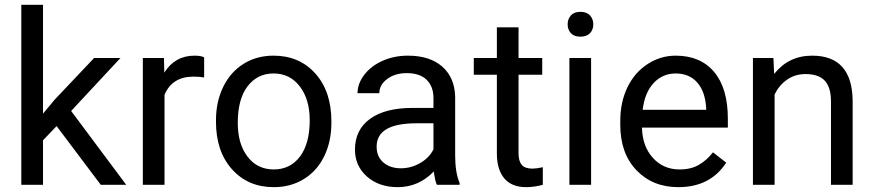

<svg xmlns="http://www.w3.org/2000/svg" viewBox="-20 -770 3641 800"><path d="M215.8 -244.6 159.2 -185.5V0H68.8V-750H159.2V-296.4L207.5 -354.5L372.1 -528.3H481.9L276.4 -307.6L505.9 0H399.9Z M830.6 -447.3Q810.1 -450.7 786.1 -450.7Q697.3 -450.7 665.5 -375V0H575.2V-528.3H663.1L664.6 -467.3Q709 -538.1 790.5 -538.1Q816.9 -538.1 830.6 -531.2Z M879.9 -269Q879.9 -346.7 910.4 -408.7Q940.9 -470.7 995.4 -504.4Q1049.8 -538.1 1119.6 -538.1Q1227.5 -538.1 1294.2 -463.4Q1360.8 -388.7 1360.8 -264.6V-258.3Q1360.8 -181.2 1331.3 -119.9Q1301.8 -58.6 1246.8 -24.4Q1191.9 9.8 1120.6 9.8Q1013.2 9.8 946.5 -64.9Q879.9 -139.6 879.9 -262.7ZM970.7 -258.3Q970.7 -170.4 1011.5 -117.2Q1052.2 -64 1120.6 -64Q1189.5 -64 1230 -117.9Q1270.5 -171.9 1270.5 -269Q1270.5 -356 1229.2 -409.9Q1188 -463.9 1119.6 -463.9Q1052.7 -463.9 1011.7 -410.6Q970.7 -357.4 970.7 -258.3Z M1800.3 0Q1792.5 -15.6 1787.6 -55.7Q1724.6 9.8 1637.2 9.8Q1559.1 9.8 1509 -34.4Q1459 -78.6 1459 -146.5Q1459 -229 1521.7 -274.7Q1584.5 -320.3 1698.2 -320.3H1786.1V-361.8Q1786.1 -409.2 1757.8 -437.3Q1729.5 -465.3 1674.3 -465.3Q1626 -465.3 1593.3 -440.9Q1560.5 -416.5 1560.5 -381.8H1469.7Q1469.7 -421.4 1497.8 -458.3Q1525.9 -495.1 1574 -516.6Q1622.1 -538.1 1679.7 -538.1Q1771 -538.1 1822.8 -492.4Q1874.5 -446.8 1876.5 -366.7V-123.5Q1876.5 -50.8 1895 -7.8V0ZM1650.4 -68.8Q1692.9 -68.8 1731 -90.8Q1769 -112.8 1786.1 -147.9V-256.3H1715.3Q1549.3 -256.3 1549.3 -159.2Q1549.3 -116.7 1577.6 -92.8Q1606 -68.8 1650.4 -68.8Z M2140.6 -656.2V-528.3H2239.3V-458.5H2140.6V-130.9Q2140.6 -99.1 2153.8 -83.3Q2167 -67.4 2198.7 -67.4Q2214.4 -67.4 2241.7 -73.2V0Q2206.1 9.8 2172.4 9.8Q2111.8 9.8 2081.1 -26.9Q2050.3 -63.5 2050.3 -130.9V-458.5H1954.1V-528.3H2050.3V-656.2Z M2442.9 0H2352.5V-528.3H2442.9ZM2345.2 -668.5Q2345.2 -690.4 2358.6 -705.6Q2372.1 -720.7 2398.4 -720.7Q2424.8 -720.7 2438.5 -705.6Q2452.1 -690.4 2452.1 -668.5Q2452.1 -646.5 2438.5 -631.8Q2424.8 -617.2 2398.4 -617.2Q2372.1 -617.2 2358.6 -631.8Q2345.2 -646.5 2345.2 -668.5Z M2806.6 9.8Q2699.2 9.8 2631.8 -60.8Q2564.5 -131.3 2564.5 -249.5V-266.1Q2564.5 -344.7 2594.5 -406.5Q2624.5 -468.3 2678.5 -503.2Q2732.4 -538.1 2795.4 -538.1Q2898.4 -538.1 2955.6 -470.2Q3012.7 -402.3 3012.7 -275.9V-238.3H2654.8Q2656.7 -160.2 2700.4 -112.1Q2744.1 -64 2811.5 -64Q2859.4 -64 2892.6 -83.5Q2925.8 -103 2950.7 -135.3L3005.9 -92.3Q2939.5 9.8 2806.6 9.8ZM2795.4 -463.9Q2740.7 -463.9 2703.6 -424.1Q2666.5 -384.3 2657.7 -312.5H2922.4V-319.3Q2918.5 -388.2 2885.3 -426Q2852.1 -463.9 2795.4 -463.9Z M3202.6 -528.3 3205.6 -461.9Q3266.1 -538.1 3363.8 -538.1Q3531.2 -538.1 3532.7 -349.1V0H3442.4V-349.6Q3441.9 -406.7 3416.3 -434.1Q3390.6 -461.4 3336.4 -461.4Q3292.5 -461.4 3259.3 -438Q3226.1 -414.6 3207.5 -376.5V0H3117.2V-528.3Z"/></svg>

Font: Mardoto
Style: Regular
Weight: 400
Designer: Christian Robertson, Vahan Hovhannisyan
Foundry: Google
Version: Version 1.000